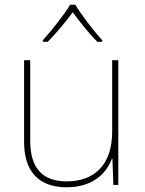

<svg xmlns="http://www.w3.org/2000/svg" viewBox="-20 -783 613 813"><path d="M299 -763H277C253 -722 198 -653 161 -612V-606H182C219 -643 260 -693 288 -731C316 -693 355 -643 392 -606H413V-612C376 -653 323 -722 299 -763ZM481 -528H455V-226C455 -82 377 -15 262 -15C163 -15 108 -68 108 -186V-528H82V-182C82 -57 144 10 262 10C374 10 431 -50 454 -111H456L460 0H481Z"/></svg>

Font: Noto Sans Telugu Thin
Style: Regular
Weight: 100
Designer: Jelle Bosma - Monotype Design Team
Foundry: Monotype Imaging Inc.
Version: Version 2.005